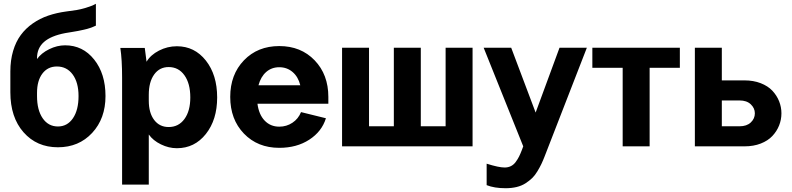

<svg xmlns="http://www.w3.org/2000/svg" viewBox="-20 -766 4144 1005"><path d="M173.8 -279.8V-263.2Q173.8 -189.9 203.4 -147Q232.9 -104 283.2 -104Q332.5 -104 361.8 -147Q391.1 -189.9 391.1 -263.2Q391.1 -334.5 360.4 -376.2Q329.6 -418 277.8 -418Q230 -418 201.9 -380.9Q173.8 -343.8 173.8 -279.8ZM34.2 -283.2V-392.1Q34.2 -450.7 48.6 -499.3Q63 -547.9 88.9 -582.8Q114.7 -617.7 151.9 -643.6Q189 -669.4 232.7 -684.3Q276.4 -699.2 328.1 -706.1Q364.3 -710.9 381.6 -713.6Q398.9 -716.3 428.7 -724.9Q458.5 -733.4 481.9 -746.1V-631.8Q467.3 -625 451.9 -619.6Q436.5 -614.3 418.5 -610.4Q400.4 -606.4 388.2 -604Q376 -601.6 353.8 -598.1Q331.5 -594.7 321.8 -592.8Q247.1 -578.6 210.4 -546.4Q173.8 -514.2 173.8 -461.9V-457Q196.3 -488.3 237.5 -508.5Q278.8 -528.8 320.8 -528.8Q413.6 -528.8 472.9 -454.3Q532.2 -379.9 532.2 -263.2Q532.2 -145.5 462.4 -70.3Q392.6 4.9 283.2 4.9Q172.4 4.9 103.3 -73.5Q34.2 -151.9 34.2 -283.2Z M758.8 -62V200.2H619.1V-359.9Q619.1 -454.1 609.9 -515.1H737.8Q744.6 -463.9 747.1 -442.9Q768.1 -478.5 812.3 -501.2Q856.4 -523.9 905.8 -523.9Q998.5 -523.9 1057.6 -449Q1116.7 -374 1116.7 -255.9Q1116.7 -139.2 1057.6 -64.7Q998.5 9.8 905.8 9.8Q863.3 9.8 822.3 -10.3Q781.2 -30.3 758.8 -62ZM758.8 -270V-238.8Q758.8 -175.3 786.9 -138.2Q814.9 -101.1 862.8 -101.1Q914.6 -101.1 945.3 -142.8Q976.1 -184.6 976.1 -255.9Q976.1 -329.1 945.3 -372.1Q914.6 -415 862.8 -415Q814.9 -415 786.9 -376Q758.8 -336.9 758.8 -270Z M1185.1 -258.8Q1185.1 -375.5 1256.8 -450.2Q1328.6 -524.9 1441.9 -524.9Q1555.2 -524.9 1627 -450.2Q1698.7 -375.5 1698.7 -258.8V-223.1H1327.6Q1335 -166.5 1365.2 -134.8Q1395.5 -103 1441.9 -103Q1480 -103 1510.7 -123.5Q1541.5 -144 1555.7 -179.2L1686 -147Q1664.6 -77.6 1598.9 -34.9Q1533.2 7.8 1441.9 7.8Q1328.6 7.8 1256.8 -66.7Q1185.1 -141.1 1185.1 -258.8ZM1441.9 -414.1Q1401.9 -414.1 1373.5 -389.4Q1345.2 -364.7 1333 -319.8H1551.8Q1541 -363.8 1511.7 -388.9Q1482.4 -414.1 1441.9 -414.1Z M2453.6 0H1770.5V-516.1H1911.6V-105H2041.5V-516.1H2182.6V-105H2312.5V-516.1H2453.6Z M2718.8 0 2511.7 -516.1H2655.8L2783.7 -176.8L2908.7 -516.1H3051.8L2831.5 50.8Q2822.3 74.7 2814 92Q2805.7 109.4 2793 130.6Q2780.3 151.9 2765.4 166.3Q2750.5 180.7 2730.5 193.6Q2710.4 206.5 2684.1 212.9Q2657.7 219.2 2626.5 219.2Q2567.4 219.2 2527.3 203.1V90.8Q2590.8 110.8 2621.6 110.8Q2639.6 110.8 2654.3 103.5Q2668.9 96.2 2679.4 81.8Q2689.9 67.4 2696.8 53.7Q2703.6 40 2711.4 20Z M3080.6 -411.1V-516.1H3538.6V-411.1H3380.4V0H3239.3V-411.1Z M3617.2 -516.1H3758.3V-345.2H3877.4Q3923.8 -345.2 3961.7 -330.6Q3999.5 -315.9 4022.7 -291.3Q4045.9 -266.6 4058.1 -236.1Q4070.3 -205.6 4070.3 -172.9Q4070.3 -139.6 4058.1 -109.1Q4045.9 -78.6 4022.7 -54Q3999.5 -29.3 3961.9 -14.6Q3924.3 0 3877.4 0H3617.2ZM3758.3 -240.2V-105H3851.1Q3888.7 -105 3909.9 -125Q3931.2 -145 3931.2 -172.9Q3931.2 -199.7 3909.9 -220Q3888.7 -240.2 3851.1 -240.2Z"/></svg>

Font: LT Superior
Style: Bold
Weight: 400
Designer: Daniel Lyons
Foundry: LyonsType
Version: Version 1.000